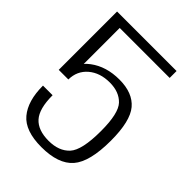

<svg xmlns="http://www.w3.org/2000/svg" viewBox="-199 -772 875 875"><g transform="rotate(45 238.0 -334.5)"><path d="M227 6Q336 6 383.2 -48.2Q430.5 -102.5 430.5 -239Q430.5 -364.5 388.8 -414Q347 -463.5 261 -463.5Q176.5 -463.5 118.8 -420.2Q61 -377 58 -300L96 -299Q96.5 -354.5 136.5 -388.8Q176.5 -423 239.5 -423Q300 -423 333.8 -387.5Q367.5 -352 367.5 -238Q367.5 -115 332 -76.2Q296.5 -37.5 230 -37.5Q161.5 -37.5 128.8 -74Q96 -110.5 96 -197.5H34Q34 -99 78 -46.5Q122 6 227 6ZM34 -299H95.5V-630.5H417.5V-675H34Z"/></g></svg>

Font: Anybody UltraCondensed Thin Light
Style: Regular
Weight: 300
Version: Version 1.111